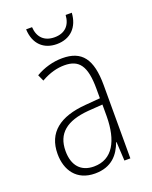

<svg xmlns="http://www.w3.org/2000/svg" viewBox="-138 -795 696 881"><g transform="rotate(-20 210.0 -355.0)"><path d="M323 -720H293C290 -671 262 -641 211 -641C161 -641 132 -670 129 -720H100C103 -647 147 -608 210 -608C277 -608 319 -651 323 -720ZM210 -539C165 -539 119 -526 80 -503L94 -472C136 -496 174 -505 208 -505C279 -505 310 -466 310 -353V-307L237 -301C111 -291 40 -238 40 -133C40 -54 82 10 172 10C254 10 291 -38 311 -92H313L318 0H347V-357C347 -486 305 -539 210 -539ZM240 -271 311 -276V-218C310 -101 270 -22 178 -22C115 -22 79 -62 79 -133C79 -219 133 -262 240 -271Z"/></g></svg>

Font: Noto Sans Georgian Condensed ExtraLight
Style: Regular
Weight: 200
Width: 3
Designer: Monotype Design Team, Akaki Razmadze
Foundry: Google LLC
Version: Version 2.005